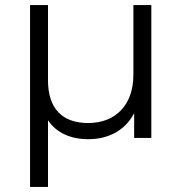

<svg xmlns="http://www.w3.org/2000/svg" viewBox="-20 -546 718 760"><path d="M99 194H170V-70C203 -21 258 5 330 5C409 5 476 -30 511 -98V0H579V-526H508V-250C508 -131 438 -59 329 -59C226 -59 170 -117 170 -228V-526H99Z"/></svg>

Font: Malon Grotesk
Style: Regular
Weight: 400
Designer: Julieta Ulanovsky
Foundry: Julieta Ulanovsky
Version: Version 7.200